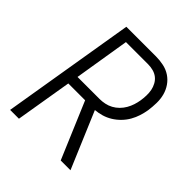

<svg xmlns="http://www.w3.org/2000/svg" viewBox="-200 -868 1001 1001"><g transform="rotate(45 300.0 -367.5)"><path d="M35 0 157 -735H375Q404 -735 432 -729Q460 -723 482.5 -708Q505 -693 520.5 -670.5Q536 -648 543 -621.5Q550 -595 549.5 -566Q549 -537 545 -508Q541 -484 533.5 -460.5Q526 -437 513.5 -415Q501 -393 482.5 -374Q464 -355 442 -341.5Q420 -328 396 -321Q372 -314 348 -312L480 0H408L276 -312H152L100 0ZM162 -370H325Q343 -370 362.5 -374Q382 -378 399.5 -387.5Q417 -397 431.5 -411.5Q446 -426 456 -443.5Q466 -461 472 -479.5Q478 -498 481 -517Q484 -536 484.5 -556Q485 -576 481.5 -594Q478 -612 469 -628.5Q460 -645 446 -656Q432 -667 413.5 -672Q395 -677 375 -677H212Z"/></g></svg>

Font: Iosevka SS04 Lt Ex Obl
Style: Regular
Weight: 300
Width: 7
Italic angle: -9°
Monospace: yes
Designer: Belleve Invis
Foundry: Belleve Invis
Version: Version 19.0.0; ttfautohint (v1.8.4)